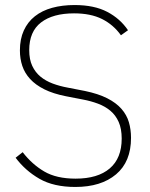

<svg xmlns="http://www.w3.org/2000/svg" viewBox="-20 -730 595 762"><path d="M279 12Q193 12 136.5 -20.5Q80 -53 42 -104L70 -126Q107 -78 155.5 -49.5Q204 -21 280 -21Q368 -21 415.5 -61.5Q463 -102 463 -180Q463 -219 451 -246Q439 -273 418 -290.5Q397 -308 369 -318.5Q341 -329 309 -335L242 -348Q191 -358 156 -375.5Q121 -393 99.5 -416.5Q78 -440 68.5 -468.5Q59 -497 59 -530Q59 -575 74.5 -609Q90 -643 118.5 -665.5Q147 -688 187 -699Q227 -710 276 -710Q354 -710 405.5 -683Q457 -656 488 -610L460 -590Q430 -632 385 -654.5Q340 -677 274 -677Q190 -677 143 -641Q96 -605 96 -531Q96 -494 108 -468.5Q120 -443 140.5 -426Q161 -409 189 -398.5Q217 -388 250 -382L317 -369Q370 -358 405.5 -340Q441 -322 462 -298Q483 -274 491.5 -245Q500 -216 500 -183Q500 -88 440.5 -38Q381 12 279 12Z"/></svg>

Font: IBM Plex Sans Hebrew ExtraLight
Style: Regular
Weight: 200
Designer: Mike Abbink, Paul van der Laan, Pieter van Rosmalen, Yanek Iontef
Foundry: Bold Monday
Version: Version 1.2